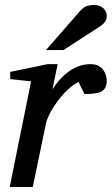

<svg xmlns="http://www.w3.org/2000/svg" viewBox="-20 -752 449 772"><path d="M409.2 -426.8Q409.2 -409.2 402.8 -398.7Q396.5 -388.2 384.8 -382.8Q373 -377.4 356.7 -375.7Q340.3 -374 319.8 -374L295.9 -421.9Q277.3 -414.1 256.1 -394.8Q234.9 -375.5 215.8 -350.8Q196.8 -326.2 182.6 -300Q168.5 -273.9 164.1 -252L111.8 0H19L105 -424.8L21 -434.1V-462.9L171.9 -494.1H211.9L190.9 -393.1Q221.7 -440.4 260.7 -467.3Q299.8 -494.1 345.2 -494.1Q363.3 -494.1 375.5 -487.5Q387.7 -481 395.3 -470.7Q402.8 -460.4 406 -448.7Q409.2 -437 409.2 -426.8ZM409.2 -689Q409.2 -674.8 402.8 -665.3Q396.5 -655.8 385.3 -647.9L235.4 -550.8H165L301.3 -707Q306.2 -712.9 311.5 -717.3Q316.9 -721.7 323.5 -725.1Q330.1 -728.5 338.6 -730.2Q347.2 -731.9 358.4 -731.9Q371.6 -731.9 381.1 -728Q390.6 -724.1 396.7 -718Q402.8 -711.9 406 -704.1Q409.2 -696.3 409.2 -689Z"/></svg>

Font: Charis SIL Phon
Style: Italic
Weight: 400
Italic angle: -11°
Foundry: SIL International
Version: Version 5.000